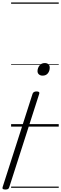

<svg xmlns="http://www.w3.org/2000/svg" viewBox="-90 -1026 496 1556"><path d="M-47 510Q-75 510 -69 491L174 -266Q177 -275 185 -280Q193 -285 206 -285Q234 -285 228 -266L-15 491Q-18 502 -25.5 506Q-33 510 -47 510ZM255 -413Q237 -413 225.5 -423Q214 -433 214 -450Q215 -476 230.5 -495.5Q246 -515 273 -515Q291 -515 302 -505.5Q313 -496 313 -478Q313 -451 298 -432Q283 -413 255 -413ZM0 486H386V496H0ZM0 -20H386V0H0ZM0 -505H386V-500H0ZM0 -1006H386V-996H0Z"/></svg>

Font: Playwrite CA Guides
Style: Regular
Weight: 400
Designer: Veronika Burian, José Scaglione
Foundry: TypeTogether
Version: Version 1.003